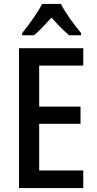

<svg xmlns="http://www.w3.org/2000/svg" viewBox="-20 -960 493 980"><path d="M291 -940H195C174 -898 129 -835 93 -791V-780H154C180 -802 211 -835 243 -870C274 -835 304 -804 333 -780H394V-791C358 -834 313 -895 291 -940ZM405 0V-90H180V-328H391V-416H180V-625H405V-714H77V0Z"/></svg>

Font: Noto Sans Lao Looped Condensed Medium
Style: Regular
Weight: 500
Width: 3
Designer: Mark Frömberg, Ben Mitchell
Foundry: The Fontpad Ltd
Version: Version 1.002